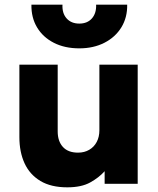

<svg xmlns="http://www.w3.org/2000/svg" viewBox="-20 -787 678 822"><path d="M268 15Q198.5 15 153 -12.2Q107.5 -39.5 85.2 -87.8Q63 -136 63 -200V-510H227V-224.5Q227 -182.5 249.2 -158Q271.5 -133.5 314 -133.5Q341.5 -133.5 362.2 -145.8Q383 -158 394.2 -179.5Q405.5 -201 405.5 -229.5V-510H569.5V0H428V-54Q403.5 -26.5 366 -5.8Q328.5 15 268 15ZM319.5 -580Q257 -580 210.5 -603.8Q164 -627.5 138.8 -669.5Q113.5 -711.5 114.5 -767H247.5Q245.5 -730.5 265.2 -708.2Q285 -686 319.5 -686Q354 -686 373.5 -708.2Q393 -730.5 391.5 -767H524.5Q525.5 -712.5 499.8 -670.2Q474 -628 427.2 -604Q380.5 -580 319.5 -580Z"/></svg>

Font: Geologica Roman
Style: Bold
Weight: 700
Designer: Sindre Bremnes, Frode Helland
Foundry: Monokrom Skriftforlag AS
Version: Version 1.010;gftools[0.9.28]